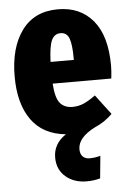

<svg xmlns="http://www.w3.org/2000/svg" viewBox="-55 -592 585 871"><g transform="rotate(-5 237.5 -156.5)"><path d="M456 -217H189Q193 -152 213 -128Q233 -104 270 -104Q297 -104 321 -114.5Q345 -125 375 -147L443 -57Q408 -22 363 -3Q284 37 284 90Q284 112 295.5 123.5Q307 135 326 135Q351 135 376 128L366 230Q336 238 304 238Q247 238 209 205.5Q171 173 171 118Q171 55 229 17Q125 7 72.5 -66.5Q20 -140 20 -264Q20 -395 77 -473Q134 -551 242 -551Q343 -551 401.5 -481Q460 -411 460 -275Q460 -251 456 -217ZM294 -323Q294 -386 283.5 -414Q273 -442 244 -442Q217 -442 204 -415.5Q191 -389 188 -316H294Z"/></g></svg>

Font: Fira Sans Extra Condensed ExtraBold
Style: Regular
Weight: 800
Width: 1
Designer: Carrois Corporate & Edenspiekermann AG
Foundry: Carrois Corporate GbR & Edenspiekermann AG
Version: Version 4.203